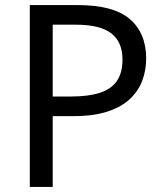

<svg xmlns="http://www.w3.org/2000/svg" viewBox="-20 -734 645 754"><path d="M286 -714Q426 -714 490 -659Q554 -604 554 -504Q554 -460 539.5 -419.5Q525 -379 492 -347Q459 -315 404 -296.5Q349 -278 269 -278H187V0H97V-714ZM278 -637H187V-355H259Q327 -355 372 -369.5Q417 -384 439 -416Q461 -448 461 -500Q461 -569 417 -603Q373 -637 278 -637Z"/></svg>

Font: ltelugu85
Style: Book
Weight: 400
Designer: Jelle Bosma - Monotype Design Team
Foundry: Monotype Imaging Inc.
Version: Version 2.003